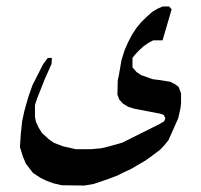

<svg xmlns="http://www.w3.org/2000/svg" viewBox="-20 -364 626 598"><path d="M514.6 -335 486.3 -238.3H457L442.4 -230.5L426.8 -219.7L412.1 -206.1L400.4 -193.4L392.6 -183.6V-154.3L405.3 -139.6L419.9 -129.9L456.1 -117.2L479.5 -114.3L509.8 -109.4L525.4 -101.6L536.1 -93.8L543.9 -73.2V-42L542 -26.4L535.2 3.9L504.9 72.3L492.2 87.9L479.5 101.6L455.1 120.1L433.6 135.7L408.2 150.4L386.7 163.1L367.2 171.9L345.7 182.6L323.2 191.4L297.9 200.2L271.5 209L242.2 213.9L171.9 212.9L146.5 207L123 198.2L105.5 189.5L83 174.8L72.3 161.1L60.5 145.5L51.8 125L42 93.8L44.9 52.7L48.8 14.6L55.7 -17.6L67.4 -59.6L81.1 -98.6L114.3 -164.1L128.9 -183.6H141.6L140.6 -165L120.1 -119.1L95.7 -57.6L88.9 -37.1V0L91.8 14.6L99.6 32.2L110.4 49.8L132.8 70.3L148.4 81.1L176.8 91.8L215.8 100.6H264.6L295.9 97.7L320.3 91.8L361.3 80.1L478.5 21.5L491.2 13.7L495.1 4.9L490.2 -5.9L479.5 -9.8L398.4 -25.4L379.9 -31.2L363.3 -41L351.6 -53.7L345.7 -69.3L346.7 -113.3L350.6 -131.8L358.4 -176.8L368.2 -208L378.9 -232.4L391.6 -256.8L405.3 -277.3L418.9 -293.9L434.6 -309.6L454.1 -327.1L470.7 -336.9L486.3 -343.8H506.8Z"/></svg>

Font: LaylaRuqaa
Style: Regular
Weight: 400
Version: Version 2.0